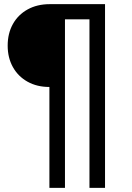

<svg xmlns="http://www.w3.org/2000/svg" viewBox="-20 -725 638 925"><path d="M218 180V-306Q158 -306 112.5 -331.5Q67 -357 42 -402Q17 -447 17 -505Q17 -564 42 -609Q67 -654 113 -679.5Q159 -705 220 -705H486V180H411V-632H293V180Z"/></svg>

Font: Nunito Sans 6pt
Style: Regular
Weight: 400
Version: Version 3.101;gftools[0.9.27]